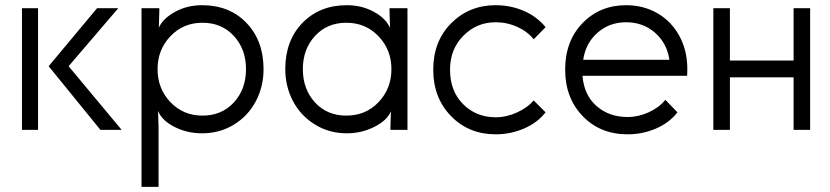

<svg xmlns="http://www.w3.org/2000/svg" viewBox="-20 -502 3207 742"><path d="M64.9 -470.2H127V0H64.9ZM168 -246.1 355 -470.2H437L245.1 -246.1L450.2 0H368.2Z M762.7 -55.2Q836.9 -55.2 883.8 -106.2Q930.7 -157.2 930.7 -234.9Q930.7 -312 883.8 -363Q836.9 -414.1 762.7 -414.1Q688 -414.1 638.4 -361.8Q588.9 -309.6 588.9 -234.9Q588.9 -159.7 638.4 -107.4Q688 -55.2 762.7 -55.2ZM526.9 220.2V-470.2H595.7V-459L593.8 -395Q609.4 -430.2 656.2 -456.1Q703.1 -481.9 760.7 -481.9Q867.2 -481.9 932.9 -413.1Q998.5 -344.2 998.5 -234.9Q998.5 -167 968.3 -110.1Q938 -53.2 883.3 -20Q828.6 13.2 760.7 13.2Q703.1 13.2 654.5 -11.5Q606 -36.1 590.8 -73.2L592.8 -8.8V220.2Z M1318.4 -55.2Q1393.6 -55.2 1443.1 -107.4Q1492.7 -159.7 1492.7 -234.9Q1492.7 -309.6 1442.9 -361.8Q1393.1 -414.1 1318.4 -414.1Q1244.1 -414.1 1197.3 -363Q1150.4 -312 1150.4 -234.9Q1150.4 -157.2 1197.3 -106.2Q1244.1 -55.2 1318.4 -55.2ZM1082.5 -234.9Q1082.5 -345.2 1148.9 -413.6Q1215.3 -481.9 1320.3 -481.9Q1378.4 -481.9 1425 -456.3Q1471.7 -430.7 1487.3 -394L1485.4 -458V-470.2H1554.7V0H1488.8V-7.8L1490.7 -71.8Q1475.6 -36.1 1426.3 -11.5Q1377 13.2 1320.3 13.2Q1251.5 13.2 1196.3 -21.2Q1141.1 -55.7 1111.8 -112.1Q1082.5 -168.5 1082.5 -234.9Z M2088.4 -67.9Q2056.2 -26.9 2004.2 -4.9Q1952.1 17.1 1895.5 17.1Q1791.5 17.1 1722.9 -53.5Q1654.3 -124 1654.3 -232.9Q1654.3 -342.8 1723.9 -412.4Q1793.5 -481.9 1895.5 -481.9Q1953.1 -481.9 2004.2 -460Q2055.2 -438 2088.4 -397L2042.5 -350.1Q2019 -379.9 1979.5 -397.9Q1939.9 -416 1895.5 -416Q1822.3 -416 1770.8 -364Q1719.2 -312 1719.2 -232.9Q1719.2 -149.9 1769.8 -99.4Q1820.3 -48.8 1895.5 -48.8Q1937.5 -48.8 1978 -67.4Q2018.6 -85.9 2042.5 -113.8Z M2598.1 -67.9Q2565.9 -26.9 2514.4 -4.9Q2462.9 17.1 2405.3 17.1Q2299.8 17.1 2231.9 -53.2Q2164.1 -123.5 2164.1 -232.9Q2164.1 -343.3 2231.2 -412.6Q2298.3 -481.9 2399.9 -481.9Q2466.3 -481.9 2520 -451.2Q2573.7 -420.4 2604.7 -364.5Q2635.7 -308.6 2636.2 -237.8Q2636.2 -217.8 2635.3 -209H2231Q2237.3 -133.8 2285.9 -91.8Q2334.5 -49.8 2405.3 -49.8Q2446.8 -49.8 2487.1 -68.1Q2527.3 -86.4 2551.3 -116.2ZM2233.9 -271H2566.9Q2557.6 -335.4 2511.2 -375.7Q2464.8 -416 2399.9 -416Q2335.4 -416 2289.3 -375.7Q2243.2 -335.4 2233.9 -271Z M3110.8 -470.2V0H3046.9V-203.1H2800.8V0H2736.8V-470.2H2800.8V-268.1H3046.9V-470.2Z"/></svg>

Font: Kreadon
Style: Regular
Weight: 400
Designer: kohakuno
Foundry: StudioGnu
Version: Version 1.000;Glyphs 3.1.2 (3151)